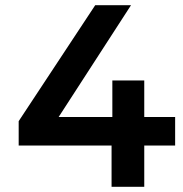

<svg xmlns="http://www.w3.org/2000/svg" viewBox="-20 -720 706 740"><path d="M52 -159H410V0H536V-159H655V-269H536V-410H413V-269H206L485 -700H347L52 -253Z"/></svg>

Font: Chess Sans SemiBold
Style: Regular
Weight: 600
Designer: Wolf Bōese
Foundry: Wolf Bōese
Version: Version 7.223;Glyphs 3.3 (3306)